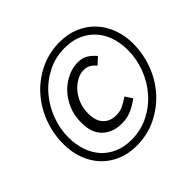

<svg xmlns="http://www.w3.org/2000/svg" viewBox="-166 -819 996 996"><g transform="rotate(-45 332.5 -321.0)"><path d="M298 11Q240 11 191.5 -9.5Q143 -30 108.5 -66.5Q74 -103 55 -154Q36 -205 36 -266Q36 -340 62 -409.5Q88 -479 135.5 -533Q183 -587 250 -620Q317 -653 398 -653Q456 -653 504.5 -632.5Q553 -612 587.5 -575.5Q622 -539 641.5 -488.5Q661 -438 661 -377Q661 -303 635 -233Q609 -163 561 -109Q513 -55 446 -22Q379 11 298 11ZM301 -30Q371 -30 429.5 -59.5Q488 -89 530 -137.5Q572 -186 595 -247.5Q618 -309 618 -372Q618 -425 603 -469Q588 -513 559 -545Q530 -577 488.5 -595Q447 -613 395 -613Q325 -613 267 -583.5Q209 -554 167 -505.5Q125 -457 102 -395.5Q79 -334 79 -271Q79 -218 94 -174Q109 -130 137.5 -98Q166 -66 207.5 -48Q249 -30 301 -30ZM326 -125Q261 -125 220.5 -163.5Q180 -202 180 -276Q180 -331 199 -374.5Q218 -418 248 -448.5Q278 -479 315 -495.5Q352 -512 388 -512Q423 -512 446 -497Q469 -482 486 -461L449 -427Q435 -444 419.5 -453Q404 -462 381 -462Q357 -462 332 -449Q307 -436 286 -412.5Q265 -389 252 -356.5Q239 -324 239 -285Q239 -231 265.5 -203.5Q292 -176 337 -176Q365 -176 387.5 -187.5Q410 -199 435 -215L460 -176Q429 -153 397.5 -139Q366 -125 326 -125Z"/></g></svg>

Font: TypoPRO Source Sans Pro
Style: Italic
Weight: 400
Italic angle: -11°
Designer: Paul D. Hunt
Foundry: Adobe Systems Incorporated
Version: Version 1.075;PS 2.000;hotconv 1.0.86;makeotf.lib2.5.63406